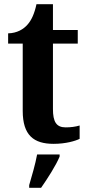

<svg xmlns="http://www.w3.org/2000/svg" viewBox="-20 -680 420 921"><path d="M237 10C296 10 342 -4 362 -14V-78C342 -72 319 -69 295 -69C250 -69 234 -96 234 -157V-471H353V-536H234V-660H155C145 -613 130 -582 112 -562C93 -540 62 -521 19 -520V-471H89V-148C89 -31 142 10 237 10ZM120 208V221H177C207 178 249 113 266 71V61H158C150 106 132 167 120 208Z"/></svg>

Font: Noto Serif Georgian SemiCondensed Bold
Style: Regular
Weight: 700
Width: 4
Designer: Monotype Design Team, Akaki Razmadze
Foundry: Google LLC
Version: Version 2.003